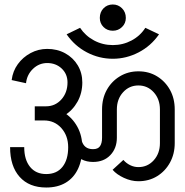

<svg xmlns="http://www.w3.org/2000/svg" viewBox="-20 -863 824 856"><path d="M395 -141V-198Q417 -198 426 -211.5Q435 -225 435 -249H501Q501 -202 472 -171.5Q443 -141 395 -141ZM395 -141Q366 -141 344 -152.5Q322 -164 310.5 -185.5Q299 -207 299 -237H344Q349 -218 361.5 -208Q374 -198 395 -198ZM597 -55Q565 -55 532.5 -70Q500 -85 482 -106L530 -150Q543 -135 560.5 -126.5Q578 -118 597 -118ZM435 -249V-375H501V-249ZM693 -225V-375H759V-225ZM281 -495Q281 -533 255 -557.5Q229 -582 190 -582V-645Q235 -645 270.5 -625.5Q306 -606 326.5 -572Q347 -538 347 -495ZM96 -492 32 -506Q37 -546 59.5 -577Q82 -608 116.5 -626.5Q151 -645 191 -645V-582Q154 -582 127 -556Q100 -530 96 -492ZM759 -375H693Q693 -421 665.5 -451.5Q638 -482 597 -482V-545Q644 -545 680.5 -522.5Q717 -500 738 -462Q759 -424 759 -375ZM435 -375Q435 -424 456 -462Q477 -500 514 -522.5Q551 -545 597 -545V-482Q556 -482 528.5 -451.5Q501 -421 501 -375ZM759 -225Q759 -177 738 -138.5Q717 -100 680.5 -77.5Q644 -55 597 -55V-118Q638 -118 665.5 -148.5Q693 -179 693 -225ZM284 -206Q284 -258 253.5 -292Q223 -326 176 -326V-386Q225 -386 263.5 -362.5Q302 -339 324.5 -298.5Q347 -258 347 -206ZM186 -27Q110 -27 67.5 -74.5Q25 -122 25 -207H88Q88 -151 114 -119Q140 -87 186 -87ZM186 -27V-87Q233 -87 258.5 -119Q284 -151 284 -207H347Q347 -151 328 -110.5Q309 -70 273 -48.5Q237 -27 186 -27ZM135 -326V-389H186V-326ZM185 -326V-389Q226 -389 253.5 -419.5Q281 -450 281 -496H347Q347 -448 325.5 -409.5Q304 -371 267.5 -348.5Q231 -326 185 -326ZM483 -601V-662Q528 -662 566.5 -682.5Q605 -703 628 -739L689 -710Q653 -658 598 -629.5Q543 -601 483 -601ZM483 -601Q422 -601 367.5 -629.5Q313 -658 277 -710L337 -739Q361 -703 399.5 -682.5Q438 -662 483 -662ZM483 -726Q458 -726 441.5 -742.5Q425 -759 425 -783Q425 -809 441.5 -826Q458 -843 483 -843Q507 -843 524 -826Q541 -809 541 -783Q541 -759 524 -742.5Q507 -726 483 -726Z"/></svg>

Font: Akshar Light Light
Style: Regular
Weight: 300
Version: Version 1.100